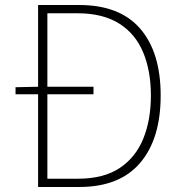

<svg xmlns="http://www.w3.org/2000/svg" viewBox="-20 -746 723 766"><path d="M42 -398 134 -400H353V-370H42ZM132 -726H296Q458 -726 539.5 -631.5Q621 -537 621 -365Q621 -192 539 -96Q457 0 296 0H132ZM458 -76Q521 -118 551.5 -192.5Q582 -267 582 -365Q582 -462 552 -535Q521 -611 455.5 -652Q390 -693 290 -693H169V-33H290Q394 -33 458 -76Z"/></svg>

Font: Merged Yaku Han JP Thin
Style: Regular
Weight: 250
Designer: Ryoko NISHIZUKA 西塚涼子 (kana, bopomofo & ideographs); Paul D. Hunt (Latin, Greek & Cyrillic); Sandoll Communications 산돌커뮤니
Foundry: Adobe
Version: Version 2.004